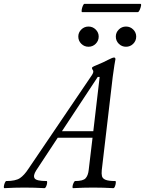

<svg xmlns="http://www.w3.org/2000/svg" viewBox="-86 -975 754 998"><path d="M-63 3Q-67 3 -66 -6Q-65 -15 -61 -24.5Q-57 -34 -53 -34Q-5 -34 17.5 -49Q40 -64 62 -98L392 -585Q399 -595 399 -604Q399 -608 395 -613Q392 -618 392 -622Q392 -624 396 -627Q400 -630 415 -636Q454 -652 476 -664Q499 -676 507 -676Q514 -676 514 -667Q512 -658 508.5 -635.5Q505 -613 500 -576L443 -91Q441 -72 444 -59.5Q447 -47 462.5 -40.5Q478 -34 513 -34Q517 -34 516 -24.5Q515 -15 511.5 -6Q508 3 503 3Q451 0 398 0Q347 0 294 3Q290 3 291 -6Q292 -15 296.5 -24.5Q301 -34 305 -34Q346 -34 359 -48.5Q372 -63 375 -91L395 -259H214L102 -89Q85 -62 94 -48Q103 -34 156 -34Q160 -34 159 -24.5Q158 -15 154 -6Q150 3 145 3Q94 0 41 0Q-10 0 -63 3ZM422 -575 236 -293H399L432 -575ZM374 -732Q352 -732 336.5 -747.5Q321 -763 321 -785Q321 -806 336.5 -821.5Q352 -837 374 -837Q396 -837 411.5 -821.5Q427 -806 427 -785Q427 -763 411.5 -747.5Q396 -732 374 -732ZM569 -732Q547 -732 531.5 -747.5Q516 -763 516 -785Q516 -806 531.5 -821.5Q547 -837 569 -837Q591 -837 606.5 -821.5Q622 -806 622 -785Q622 -763 606.5 -747.5Q591 -732 569 -732ZM341 -912Q337 -912 338.5 -923Q340 -934 344.5 -944.5Q349 -955 353 -955H644Q649 -955 647 -944.5Q645 -934 640 -923Q635 -912 630 -912Z"/></svg>

Font: Junicode
Style: Italic
Weight: 400
Italic angle: -11°
Designer: Peter S. Baker
Version: Version 2.100; ttfautohint (v1.8.4)